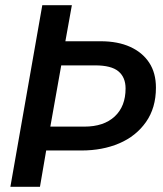

<svg xmlns="http://www.w3.org/2000/svg" viewBox="-20 -720 627 740"><path d="M20 0 143 -700H257L232 -561H368Q434 -561 481.5 -539.5Q529 -518 555 -478.5Q581 -439 581 -382Q581 -304 542.5 -249.5Q504 -195 439.5 -167.5Q375 -140 294 -140H158L134 0ZM174 -232H305Q380 -232 422 -271Q464 -310 464 -379Q464 -422 436.5 -445Q409 -468 347 -468H216Z"/></svg>

Font: Rethink Sans SemiBold
Style: Italic
Weight: 600
Italic angle: -10°
Designer: The Rethink Sans project authors (Hans Thiessen). DM Sans designed by Colophon Foundry.
Foundry: Rethink Communications LLC
Version: Version 1.001